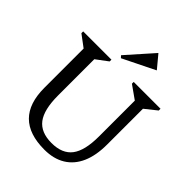

<svg xmlns="http://www.w3.org/2000/svg" viewBox="-260 -1067 1220 1220"><g transform="rotate(45 349.5 -457.0)"><path d="M545 -611 456 -674V-690H697V-674L618 -611V-289Q618 -191 588 -123Q558 -55 500 -19.5Q442 16 359 16Q220 16 150.5 -53.5Q81 -123 81 -262V-615L2 -674V-690H256V-674L177 -615V-289Q177 -162 221 -104Q265 -46 361 -46Q457 -46 501 -104Q545 -162 545 -289ZM292 -739 279 -753 436 -930H438L507 -847V-845Z"/></g></svg>

Font: Platypi Light
Style: Regular
Weight: 300
Designer: David Sargent
Foundry: Bolt Cutter Type
Version: Version 1.200